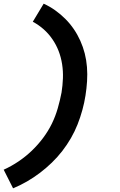

<svg xmlns="http://www.w3.org/2000/svg" viewBox="-31 -861 651 1042"><path d="M40 161 -11 60Q31 41 69.5 15Q108 -11 141.5 -43Q175 -75 203 -112.5Q231 -150 250.5 -190Q270 -230 282.5 -273.5Q295 -317 303 -359Q309 -397 310.5 -436Q312 -475 306 -513Q300 -551 287 -584.5Q274 -618 253.5 -648Q233 -678 206 -702Q179 -726 147 -743L206 -841Q239 -826 268.5 -805Q298 -784 323.5 -758.5Q349 -733 369.5 -703Q390 -673 405 -639.5Q420 -606 429 -570.5Q438 -535 441 -497Q444 -459 441.5 -420Q439 -381 433 -343Q427 -304 416 -264Q405 -224 390 -186Q375 -148 354 -111.5Q333 -75 307 -41.5Q281 -8 250.5 21.5Q220 51 186.5 76.5Q153 102 116 123.5Q79 145 40 161Z"/></svg>

Font: Iosevka Curly XBdEx
Style: Italic
Weight: 800
Width: 7
Italic angle: -9°
Monospace: yes
Designer: Belleve Invis
Foundry: Belleve Invis
Version: Version 11.1.0; ttfautohint (v1.8.3)